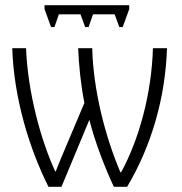

<svg xmlns="http://www.w3.org/2000/svg" viewBox="-20 -717 697 737"><path d="M476 -697H151V-682L176 -613H189L206 -662H289L307 -613H320L337 -662H420L438 -613H451L476 -682ZM621 -532H567C562 -354 512 -178 445 -56H442C383 -195 338 -372 334 -532H280C283 -463 290 -392 304 -322L241 -173C226 -137 208 -96 194 -59H192C138 -176 87 -358 80 -532H27C33 -343 91 -150 166 0H216L323 -257C344 -174 381 -77 417 0H468C562 -158 615 -343 621 -532Z"/></svg>

Font: Noto Sans Display SemiCondensed Light
Style: Regular
Weight: 300
Width: 4
Designer: Monotype Design Team
Foundry: Monotype Imaging Inc.
Version: Version 1.900